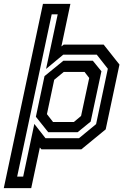

<svg xmlns="http://www.w3.org/2000/svg" viewBox="-68 -770 654 990"><path d="M-48.5 200 153.5 -750H295L248.5 -530.5L260.5 -540H466.5L548 -437L477 -103L351.5 0H145.5L137.5 -9.5L93 200ZM205.5 -141H313L350 -172L392 -368L368 -399H260.5L211.5 -358.5L174 -181.5ZM20.5 140.5H51.5L109 -131L166.5 -57.5H339.5L427.5 -130L488 -415.5L431 -488H258L169.5 -414.5L229.5 -696H198.5ZM180.5 -88.5 117 -168 161.5 -377.5 259 -457H410.5L455 -402.5L399.5 -143L332.5 -88.5Z"/></svg>

Font: Tourney SemiBold
Style: Italic
Weight: 600
Italic angle: -12°
Version: Version 1.015